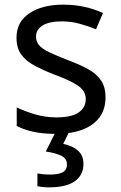

<svg xmlns="http://www.w3.org/2000/svg" viewBox="-20 -632 519 826"><path d="M434 -214Q434 -162 408 -127Q382 -92 334 -74Q286 -56 220 -56Q164 -56 123.5 -65Q83 -74 52 -90V-170Q84 -154 129.5 -140.5Q175 -127 222 -127Q289 -127 319 -148.5Q349 -170 349 -206Q349 -226 338 -242Q327 -258 298.5 -274Q270 -290 217 -310Q165 -330 128 -350Q91 -370 71 -398Q51 -426 51 -470Q51 -538 106.5 -575Q162 -612 252 -612Q301 -612 343.5 -602.5Q386 -593 423 -576L393 -506Q359 -520 322 -530Q285 -540 246 -540Q192 -540 163.5 -522.5Q135 -505 135 -475Q135 -453 148 -437.5Q161 -422 191.5 -407.5Q222 -393 273 -373Q324 -354 360 -334Q396 -314 415 -285.5Q434 -257 434 -214ZM339 73Q339 121 302 147.5Q265 174 191 174Q176 174 162.5 172.5Q149 171 141 169V114Q150 116 165 117.5Q180 119 194 119Q230 119 249 109.5Q268 100 268 75Q268 49 241.5 37Q215 25 177 20L220 -66H278L252 -13Q276 -8 296 2.5Q316 13 327.5 30Q339 47 339 73Z"/></svg>

Font: Noto Sans Malayalam UI
Style: Regular
Weight: 400
Designer: Jelle Bosma - Monotype Design Team
Foundry: Monotype Imaging Inc.
Version: Version 2.104